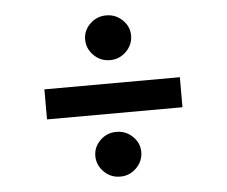

<svg xmlns="http://www.w3.org/2000/svg" viewBox="-43 -670 737 624"><g transform="rotate(-5 325.0 -358.0)"><path d="M325 -475Q294 -475 272 -497Q250 -519 250 -549Q250 -578 272 -599.5Q294 -621 325 -621Q356 -621 378 -599.5Q400 -578 400 -549Q400 -519 378 -497Q356 -475 325 -475ZM104 -301V-399L546 -400V-302ZM325 -95Q294 -95 272 -117Q250 -139 250 -169Q250 -198 272 -219.5Q294 -241 325 -241Q356 -241 378 -219.5Q400 -198 400 -169Q400 -139 378 -117Q356 -95 325 -95Z"/></g></svg>

Font: REM Medium
Style: Regular
Weight: 500
Designer: Octavio Pardo
Foundry: Ashler Design
Version: Version 1.005;gftools[0.9.28]